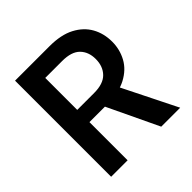

<svg xmlns="http://www.w3.org/2000/svg" viewBox="-185 -844 989 989"><g transform="rotate(-45 309.0 -350.0)"><path d="M70 0V-700H321Q405 -700 459 -671.5Q513 -643 539.5 -595.5Q566 -548 566 -488Q566 -432 540 -384Q514 -336 459 -307Q404 -278 319 -278H190V0ZM435 0 288 -309H419L573 0ZM190 -367H313Q380 -367 411.5 -399.5Q443 -432 443 -485Q443 -537 412 -568.5Q381 -600 313 -600H190Z"/></g></svg>

Font: DM Sans 20pt SemiBold
Style: Regular
Weight: 600
Version: Version 4.004;gftools[0.9.30]